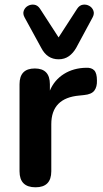

<svg xmlns="http://www.w3.org/2000/svg" viewBox="-20 -788 439 816"><path d="M229 -536Q180 -536 155 -585L85 -713Q76 -729 81 -742.5Q86 -756 98.5 -763Q111 -770 125.5 -768Q140 -766 150 -751L229 -629L308 -751Q318 -766 332.5 -768Q347 -770 359.5 -763Q372 -756 377 -742.5Q382 -729 373 -713L304 -585Q291 -562 272.5 -549Q254 -536 229 -536ZM131 8Q63 8 63 -60V-430Q63 -497 128 -497Q192 -497 192 -430V-403Q211 -448 251.5 -473.5Q292 -499 346 -500Q369 -501 380.5 -489Q392 -477 392 -446Q393 -419 381 -403Q369 -387 337 -384L318 -382Q198 -372 198 -260V-60Q198 8 131 8Z"/></svg>

Font: Chiron GoRound TC SB
Style: Regular
Weight: 500
Designer: Ryoko NISHIZUKA 西塚涼子 (kana, bopomofo & ideographs); Paul D. Hunt (Latin, Greek & Cyrillic); Sandoll Communications 산돌커뮤니
Foundry: Adobe
Version: Version 1.000;hotconv 1.1.1;makeotfexe 2.6.0